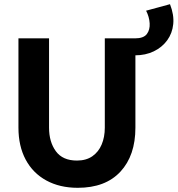

<svg xmlns="http://www.w3.org/2000/svg" viewBox="-20 -884 847 916"><path d="M624 -620V-701Q665 -701 680.5 -721.5Q696 -742 694 -773Q692 -804 677 -833L791 -864Q811 -813 806.5 -769Q802 -725 777.5 -691.5Q753 -658 713.5 -639Q674 -620 624 -620ZM351 12Q265 12 201 -23Q137 -58 102.5 -122.5Q68 -187 68 -275V-701H214V-275Q214 -207 246.5 -162.5Q279 -118 347 -118Q391 -118 420.5 -138.5Q450 -159 465 -194.5Q480 -230 480 -275V-701H626V-275Q626 -142 554.5 -65Q483 12 351 12Z"/></svg>

Font: Inclusive Sans
Style: Bold
Weight: 700
Designer: Olivia King
Foundry: Olivia King
Version: Version 2.004